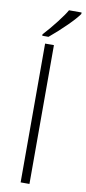

<svg xmlns="http://www.w3.org/2000/svg" viewBox="-105 -997 462 1035"><g transform="rotate(10 126.5 -479.5)"><path d="M137.2 0H88.9V-759.8H137.2ZM66.4 -806.6Q102.1 -845.2 137 -890.4Q171.9 -935.5 184.6 -959H253.4V-950.7Q235.8 -925.3 193.6 -883.3Q151.4 -841.3 100.6 -798.8H66.4Z"/></g></svg>

Font: Zoram GWebM Light
Style: Regular
Weight: 300
Foundry: Ascender Corporation
Version: Version 1.000